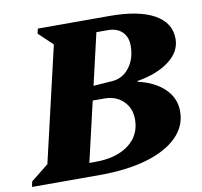

<svg xmlns="http://www.w3.org/2000/svg" viewBox="-105 -773 901 855"><g transform="rotate(-10 345.0 -345.0)"><path d="M-28 0 -23 -24 57 -88 178 -608 115 -668 120 -690H444Q575 -690 645.5 -651Q716 -612 716 -539Q716 -481 661.5 -439.5Q607 -398 516 -383V-380Q593 -362 636.5 -319.5Q680 -277 680 -217Q680 -151 631 -102Q582 -53 492 -26.5Q402 0 279 0ZM426 -629H374L320 -396L405 -402Q453 -405 483.5 -445Q514 -485 514 -543Q514 -583 490.5 -606Q467 -629 426 -629ZM358 -332H305L242 -61H269Q364 -61 420 -103Q476 -145 476 -217Q476 -268 443 -300Q410 -332 358 -332Z"/></g></svg>

Font: Platypi ExtraBold
Style: Italic
Weight: 800
Italic angle: -13°
Designer: David Sargent
Foundry: Bolt Cutter Type
Version: Version 1.200; ttfautohint (v1.8.4.7-5d5b)